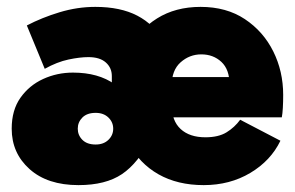

<svg xmlns="http://www.w3.org/2000/svg" viewBox="-20 -524 858 558"><path d="M208 14Q118 14 66 -32.5Q14 -79 14 -150Q14 -204 39.5 -240Q65 -276 105.5 -294.5Q146 -313 192 -313Q266 -313 313.5 -279Q361 -245 374 -177L305 -197V-303Q305 -327 287.5 -342.5Q270 -358 237 -358Q212 -358 179 -351Q146 -344 110 -324L58 -450Q102 -473 153.5 -488.5Q205 -504 257 -504Q330 -504 379 -478.5Q428 -453 453 -405.5Q478 -358 478 -292V-99H299L419 -123Q382 -50 334.5 -18Q287 14 208 14ZM258 -104Q281 -104 295 -117.5Q309 -131 309 -150Q309 -169 295 -182.5Q281 -196 258 -196Q233 -196 219.5 -182.5Q206 -169 206 -150Q206 -131 219.5 -117.5Q233 -104 258 -104ZM572 14Q496 14 440.5 -17.5Q385 -49 354 -107.5Q323 -166 323 -245Q323 -320 353 -378.5Q383 -437 436.5 -470.5Q490 -504 563 -504Q638 -504 691.5 -468.5Q745 -433 774 -375Q803 -317 803 -248Q803 -228 802 -210.5Q801 -193 799 -183H451V-300H656L647 -279Q647 -322 623.5 -344Q600 -366 565 -366Q531 -366 505 -343Q479 -320 479 -275V-219Q479 -173 505 -149Q531 -125 577 -125Q615 -125 638.5 -139.5Q662 -154 678 -176L795 -115Q767 -57 707.5 -21.5Q648 14 572 14Z"/></svg>

Font: Gabarito Black
Style: Regular
Weight: 900
Designer: Leandro Assis / Alvaro Franca / Felipe Casaprima
Foundry: Naipe Foundry
Version: Version 1.000